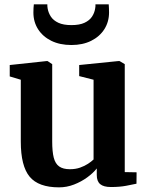

<svg xmlns="http://www.w3.org/2000/svg" viewBox="-20 -836 669 868"><path d="M481.5 9.5Q448.5 9.5 433 -3.5Q417.5 -16.5 417.5 -44.5V-74.5Q401.5 -54 374.5 -34.2Q347.5 -14.5 314.8 -1.8Q282 11 247 11Q154 11 114 -37.2Q74 -85.5 74 -196V-475.5L24 -490.5V-542L191.5 -560H195L216 -546V-196.5Q216 -150.5 223 -123.2Q230 -96 247.5 -83.5Q265 -71 296 -71Q321.5 -71 342 -78.2Q362.5 -85.5 377.8 -95.5Q393 -105.5 403 -115V-475.5L338 -492V-542L515.5 -560H520.5L544 -546V-58L597.5 -57L597 -5.5Q579.5 -1.5 549.8 4Q520 9.5 481.5 9.5ZM303 -632.5Q250.5 -632.5 212 -651.5Q173.5 -670.5 152.2 -703.8Q131 -737 131 -779Q131 -788.5 131.5 -799Q132 -809.5 133 -816.5H194Q194 -812 194.2 -807.2Q194.5 -802.5 195.5 -797Q199 -777.5 210.2 -760.5Q221.5 -743.5 244 -733Q266.5 -722.5 303 -722.5Q339.5 -722.5 362 -733Q384.5 -743.5 395.8 -760.5Q407 -777.5 410 -796.5Q411 -802 411.5 -807Q412 -812 411.5 -816.5H471.5Q472 -809.5 472.5 -799.2Q473 -789 473 -780Q473 -737.5 451.8 -704Q430.5 -670.5 392.2 -651.5Q354 -632.5 303 -632.5Z"/></svg>

Font: Merriweather 36pt
Style: Bold
Weight: 700
Designer: Eben Sorkin
Foundry: Eben Sorkin
Version: Version 2.100